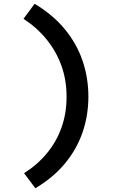

<svg xmlns="http://www.w3.org/2000/svg" viewBox="-20 -812 600 1021"><path d="M168 189 108 109Q179 64 229.5 3Q280 -58 307 -133.5Q334 -209 334 -297Q334 -387 306.5 -463Q279 -539 228 -602Q177 -665 105 -712L164 -792Q261 -734 324.5 -657Q388 -580 419 -489Q450 -398 450 -298Q450 -199 419.5 -109.5Q389 -20 326.5 56Q264 132 168 189Z"/></svg>

Font: Ubuntu Sans Mono SemiBold
Style: Regular
Weight: 600
Monospace: yes
Designer: Dalton Maag Ltd
Foundry: Dalton Maag Ltd
Version: Version 1.006